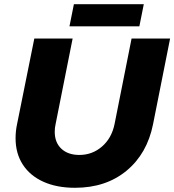

<svg xmlns="http://www.w3.org/2000/svg" viewBox="-20 -884 828 912"><path d="M707 -294Q679 -154 581 -73Q483 8 336 8Q250 8 186.5 -20.5Q123 -49 88.5 -102Q54 -155 54 -227Q54 -262 61 -294L143 -701H325L244 -294Q240 -277 240 -258Q240 -207 271.5 -177.5Q303 -148 357 -148Q418 -148 464 -187.5Q510 -227 524 -294L605 -701H788ZM331 -864H663L642 -759H310Z"/></svg>

Font: Gontserrat
Style: Bold Italic
Weight: 700
Italic angle: -11.3°
Designer: Julieta Ulanovsky
Foundry: Julieta Ulanovsky
Version: Version 6.001